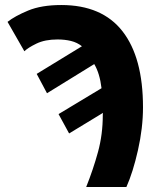

<svg xmlns="http://www.w3.org/2000/svg" viewBox="-20 -744 640 764"><path d="M323 0H483Q509 -58 529 -146.5Q549 -235 549 -317Q549 -515 467.5 -619.5Q386 -724 224 -724Q145 -724 92 -702Q39 -680 10 -657L77 -540Q91 -554 125 -570.5Q159 -587 209 -587Q238 -587 262.5 -581Q287 -575 306 -560L126 -450L167 -373L355 -489Q377 -452 384 -393L213 -290L255 -213L390 -295Q389 -293 389 -286Q389 -209 370 -139.5Q351 -70 323 0Z"/></svg>

Font: Noto Sans Mono Extra
Style: Regular
Weight: 800
Designer: Monotype Design Team
Foundry: Monotype Imaging Inc.
Version: Version 1.900